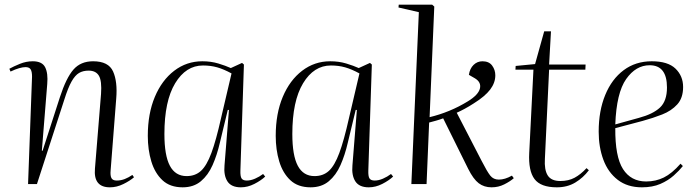

<svg xmlns="http://www.w3.org/2000/svg" viewBox="-20 -787 2982 821"><path d="M553 -29Q536 -14 507.5 0Q479 14 450 14Q379 14 386 -66L412 -385Q416 -441 403 -463Q390 -485 359 -485Q335 -485 318 -475Q301 -465 286 -438.5Q271 -412 255 -361L138 0H100L117 -459Q117 -481 111 -490.5Q105 -500 89 -500Q78 -500 62 -495.5Q46 -491 25 -481L20 -493Q38 -503 65 -514Q92 -525 120 -525Q160 -525 173 -499.5Q186 -474 182 -428L159 -143L162 -142L236 -371Q263 -454 294 -489.5Q325 -525 378 -525Q444 -525 463.5 -481.5Q483 -438 477 -366L453 -58Q451 -36 456.5 -25.5Q462 -15 479 -15Q497 -15 513.5 -21.5Q530 -28 546 -39Z M1008 -59Q1007 -33 1013 -24Q1019 -15 1035 -15Q1052 -15 1070.5 -23Q1089 -31 1105 -43L1114 -32Q1096 -15 1067.5 -0.5Q1039 14 1010 14Q969 14 952.5 -11.5Q936 -37 940 -80L959 -317H954L920 -176Q908 -124 889 -81Q870 -38 839 -12Q808 14 761 14Q707 14 674.5 -16.5Q642 -47 627 -97Q612 -147 612 -206Q612 -301 642 -372.5Q672 -444 725 -484.5Q778 -525 845 -525Q882 -525 913.5 -515.5Q945 -506 967 -496L1015 -518L1023 -511ZM778 -34Q815 -34 839.5 -56.5Q864 -79 884 -133Q904 -187 925 -281L970 -473Q937 -491 909 -499Q881 -507 848 -507Q775 -507 729 -431Q683 -355 683 -214Q683 -122 706.5 -78Q730 -34 778 -34Z M1555 -59Q1554 -33 1560 -24Q1566 -15 1582 -15Q1599 -15 1617.5 -23Q1636 -31 1652 -43L1661 -32Q1643 -15 1614.5 -0.5Q1586 14 1557 14Q1516 14 1499.5 -11.5Q1483 -37 1487 -80L1506 -317H1501L1467 -176Q1455 -124 1436 -81Q1417 -38 1386 -12Q1355 14 1308 14Q1254 14 1221.5 -16.5Q1189 -47 1174 -97Q1159 -147 1159 -206Q1159 -301 1189 -372.5Q1219 -444 1272 -484.5Q1325 -525 1392 -525Q1429 -525 1460.5 -515.5Q1492 -506 1514 -496L1562 -518L1570 -511ZM1325 -34Q1362 -34 1386.5 -56.5Q1411 -79 1431 -133Q1451 -187 1472 -281L1517 -473Q1484 -491 1456 -499Q1428 -507 1395 -507Q1322 -507 1276 -431Q1230 -355 1230 -214Q1230 -122 1253.5 -78Q1277 -34 1325 -34Z M1771 -735 1684 -755 1685 -767H1828L1837 -759L1817 -286Q1859 -296 1900.5 -313Q1942 -330 1981 -354Q2025 -381 2032 -408Q2039 -435 2011 -452L1985 -467Q1989 -494 2005 -509.5Q2021 -525 2043 -525Q2071 -525 2084.5 -506.5Q2098 -488 2098 -465Q2098 -433 2076 -404Q2054 -375 2006 -345Q1986 -332 1966.5 -321.5Q1947 -311 1933 -305L2040 -98Q2063 -53 2076.5 -36Q2090 -19 2113 -19Q2139 -19 2169 -36L2177 -25Q2161 -11 2136 1.5Q2111 14 2082 14Q2050 14 2027 -3.5Q2004 -21 1982 -65L1875 -281Q1859 -275 1844.5 -271Q1830 -267 1815 -263L1804 0H1739Z M2185 -505 2268 -513 2307 -653H2336L2328 -511H2484L2483 -489H2328L2310 -108Q2307 -61 2322 -37Q2337 -13 2376 -13Q2411 -13 2437 -27Q2463 -41 2488 -68L2498 -59Q2474 -27 2440 -6.5Q2406 14 2361 14Q2292 14 2265.5 -21.5Q2239 -57 2243 -133L2261 -489H2184Z M2767 -525Q2836 -525 2868.5 -493.5Q2901 -462 2901 -415Q2901 -368 2876 -340.5Q2851 -313 2811.5 -297.5Q2772 -282 2728 -270L2611 -239Q2610 -117 2644 -64Q2678 -11 2743 -11Q2784 -11 2818.5 -28Q2853 -45 2890 -87L2900 -77Q2885 -58 2861 -36.5Q2837 -15 2803.5 -0.5Q2770 14 2725 14Q2663 14 2621.5 -18Q2580 -50 2560 -104Q2540 -158 2540 -224Q2540 -313 2568 -381Q2596 -449 2647 -487Q2698 -525 2767 -525ZM2832 -413Q2832 -508 2758 -508Q2699 -508 2657.5 -449Q2616 -390 2611 -255L2712 -283Q2772 -299 2802 -327Q2832 -355 2832 -413Z"/></svg>

Font: Literata 72pt Light
Style: Italic
Weight: 300
Italic angle: -2°
Designer: Latin by Veronika Burian and Jose Scaglione. Greek by Irene Vlachou. Cyrillic by Vera Evstafieva
Foundry: TypeTogether
Version: Version 3.002